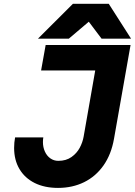

<svg xmlns="http://www.w3.org/2000/svg" viewBox="-20 -956 693 986"><path d="M52.5 -196.5Q52.5 -224 57.5 -250.5H202.5Q200.5 -240 200.5 -226.5Q200.5 -200 210.5 -177.8Q220.5 -155.5 238.5 -142.8Q256.5 -130 279.5 -130Q319.5 -130 347 -149.5Q374.5 -169 389.5 -197.2Q404.5 -225.5 409.5 -254.5L469 -594H191L214.5 -725H650.5L565.5 -243.5Q551.5 -163.5 511.8 -106.8Q472 -50 412 -20.5Q352 9 278 9Q209 9 158.2 -16.2Q107.5 -41.5 80 -87.8Q52.5 -134 52.5 -196.5ZM354.5 -936.5H538.5L653 -757.5H501.5L436 -844.5L333.5 -757.5H175Z"/></svg>

Font: JuliaMono Black
Style: Italic
Weight: 900
Italic angle: -9°
Monospace: yes
Designer: cormullion
Foundry: corm
Version: Version 0.057; ttfautohint (v1.8.4)